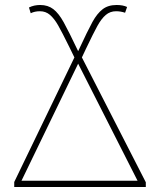

<svg xmlns="http://www.w3.org/2000/svg" viewBox="-20 -749 640 769"><path d="M37 -20 278 -519 258 -560Q228 -621 212.5 -648Q197 -675 180 -689.5Q163 -704 140 -704Q119 -704 103 -696L96 -719Q116 -729 141 -729Q172 -729 193.5 -712.5Q215 -696 235 -660Q255 -624 293 -544Q332 -628 350.5 -661.5Q369 -695 391 -712Q413 -729 447 -729Q473 -729 489 -721L481 -698Q463 -704 445 -704Q421 -704 403.5 -689Q386 -674 370 -645Q354 -616 324 -553L308 -519L564 -19V0H37ZM531 -25 293 -494 66 -25Z"/></svg>

Font: Noto Sans Mono UI Thin
Style: Regular
Weight: 250
Monospace: yes
Designer: Monotype Design team
Foundry: Monotype Imaging Inc.
Version: Version 1.000